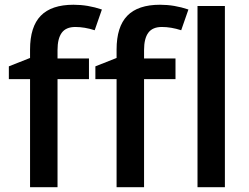

<svg xmlns="http://www.w3.org/2000/svg" viewBox="-20 -785 1045 805"><path d="M353 -453.1H221.2V0H106V-453.1H17.1V-506.8L106 -542V-577.1Q106 -672.9 150.9 -719Q195.8 -765.1 288.1 -765.1Q348.6 -765.1 407.2 -745.1L377 -658.2Q334.5 -671.9 295.9 -671.9Q256.8 -671.9 239 -647.7Q221.2 -623.5 221.2 -575.2V-540H353ZM715.8 -453.1H584V0H468.8V-453.1H379.9V-506.8L468.8 -542V-577.1Q468.8 -672.9 513.7 -719Q558.6 -765.1 650.9 -765.1Q711.4 -765.1 770 -745.1L739.7 -658.2Q697.3 -671.9 658.7 -671.9Q619.6 -671.9 601.8 -647.7Q584 -623.5 584 -575.2V-540H715.8ZM922.9 0H808.1V-759.8H922.9Z"/></svg>

Font: f1_46825          
Style: Regular
Weight: 600
Foundry: Ascender Corporation
Version: Version 1.10